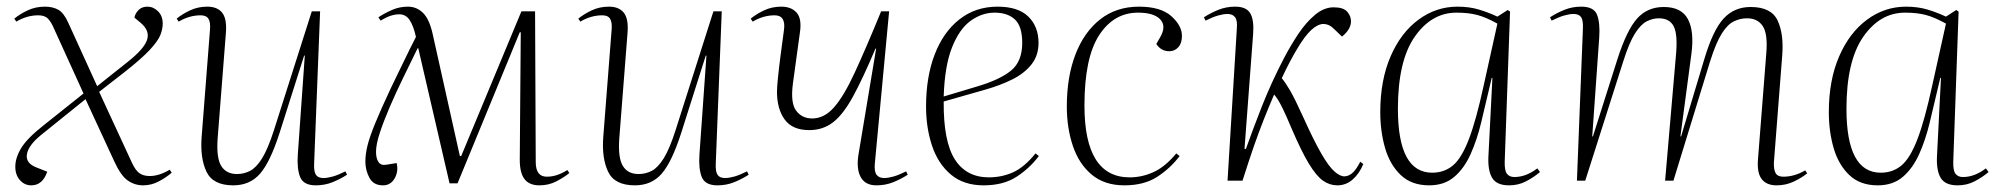

<svg xmlns="http://www.w3.org/2000/svg" viewBox="-20 -543 6005 577"><path d="M272 -284 365 -358Q413 -396 422 -423.5Q431 -451 402 -475L384 -490Q386 -502 396 -512.5Q406 -523 423 -523Q441 -523 455 -509Q469 -495 469 -472Q469 -456 462 -438Q455 -420 430 -393Q405 -366 350 -323L278 -267L376 -55Q387 -31 399 -22.5Q411 -14 430 -14Q458 -14 490 -33L496 -24Q480 -10 457.5 2Q435 14 410 14Q385 14 364 -0.5Q343 -15 323 -59L237 -245L103 -137Q66 -107 61 -80Q56 -53 89 -40L122 -27Q108 14 74 14Q54 14 40 -1.5Q26 -17 26 -42Q26 -69 44 -98.5Q62 -128 113 -168L231 -262L140 -462Q134 -476 124.5 -486.5Q115 -497 95 -497Q61 -497 29 -478L23 -487Q40 -501 63.5 -512Q87 -523 115 -523Q139 -523 155.5 -513.5Q172 -504 185 -475Z M511 -487Q528 -501 551.5 -512Q575 -523 603 -523Q633 -523 647.5 -505Q662 -487 659 -446L634 -126Q630 -68 645 -44Q660 -20 692 -20Q713 -20 731.5 -29.5Q750 -39 767.5 -67Q785 -95 803 -151L917 -509H942L924 -51Q923 -27 929.5 -17.5Q936 -8 952 -8Q964 -8 980 -12.5Q996 -17 1018 -28L1023 -18Q1003 -5 979.5 4.5Q956 14 929 14Q892 14 882 -11Q872 -36 875 -79L896 -376H894L820 -143Q792 -56 761.5 -21Q731 14 681 14Q620 14 600.5 -27Q581 -68 586 -132L611 -453Q613 -476 606.5 -486.5Q600 -497 583 -497Q549 -497 517 -478Z M1355 8H1331L1237 -398H1235Q1214 -355 1192 -310Q1170 -265 1151.5 -222Q1133 -179 1121.5 -144Q1110 -109 1110 -87Q1110 -67 1117.5 -56Q1125 -45 1141 -48L1172 -53Q1178 -28 1166 -7Q1154 14 1131 14Q1102 14 1090 -9Q1078 -32 1078 -57Q1078 -80 1084.5 -106Q1091 -132 1107.5 -172.5Q1124 -213 1155 -279Q1175 -320 1193 -357.5Q1211 -395 1230 -432Q1223 -464 1211.5 -482Q1200 -500 1180 -500Q1168 -500 1155 -496Q1142 -492 1124 -481L1117 -491Q1137 -504 1159 -513.5Q1181 -523 1206 -523Q1232 -523 1251 -504.5Q1270 -486 1280 -442L1362 -74H1366L1547 -509H1588L1590 -56Q1590 -12 1623 -12Q1639 -12 1654 -17Q1669 -22 1685 -32L1691 -23Q1675 -10 1652 2Q1629 14 1601 14Q1571 14 1556.5 -4.5Q1542 -23 1542 -63L1545 -446H1542Z M1718 -487Q1735 -501 1758.5 -512Q1782 -523 1810 -523Q1840 -523 1854.5 -505Q1869 -487 1866 -446L1841 -126Q1837 -68 1852 -44Q1867 -20 1899 -20Q1920 -20 1938.5 -29.5Q1957 -39 1974.5 -67Q1992 -95 2010 -151L2124 -509H2149L2131 -51Q2130 -27 2136.5 -17.5Q2143 -8 2159 -8Q2171 -8 2187 -12.5Q2203 -17 2225 -28L2230 -18Q2210 -5 2186.5 4.5Q2163 14 2136 14Q2099 14 2089 -11Q2079 -36 2082 -79L2103 -376H2101L2027 -143Q1999 -56 1968.5 -21Q1938 14 1888 14Q1827 14 1807.5 -27Q1788 -68 1793 -132L1818 -453Q1820 -476 1813.5 -486.5Q1807 -497 1790 -497Q1756 -497 1724 -478Z M2236 -487Q2253 -501 2276.5 -512Q2300 -523 2328 -523Q2358 -523 2374 -505Q2390 -487 2384 -446Q2379 -408 2373.5 -369.5Q2368 -331 2363 -293Q2355 -234 2372.5 -210.5Q2390 -187 2421 -187Q2457 -187 2486.5 -220.5Q2516 -254 2549 -325.5Q2582 -397 2628 -509H2652L2609 -51Q2607 -27 2614.5 -17.5Q2622 -8 2637 -8Q2649 -8 2665 -12.5Q2681 -17 2703 -28L2708 -18Q2688 -5 2664.5 4.5Q2641 14 2614 14Q2580 14 2566.5 -11Q2553 -36 2560 -79L2613 -397H2611Q2573 -307 2543.5 -253Q2514 -199 2483.5 -175.5Q2453 -152 2412 -152Q2361 -152 2338 -184Q2315 -216 2315 -267Q2315 -281 2318 -310.5Q2321 -340 2326 -378Q2331 -416 2336 -453Q2342 -497 2308 -497Q2274 -497 2242 -478Z M2978 -523Q3040 -523 3070.5 -493Q3101 -463 3101 -414Q3101 -376 3079.5 -349Q3058 -322 3021.5 -304Q2985 -286 2939 -273L2816 -238Q2815 -118 2849.5 -64Q2884 -10 2952 -10Q2990 -10 3024 -25Q3058 -40 3092 -82L3102 -74Q3074 -37 3034.5 -11.5Q2995 14 2936 14Q2876 14 2837.5 -18.5Q2799 -51 2781 -105Q2763 -159 2763 -223Q2763 -312 2789 -379.5Q2815 -447 2863.5 -485Q2912 -523 2978 -523ZM3052 -414Q3052 -464 3030 -484.5Q3008 -505 2969 -505Q2931 -505 2897 -480.5Q2863 -456 2841 -400.5Q2819 -345 2816 -253L2916 -283Q2984 -303 3018 -330.5Q3052 -358 3052 -414Z M3403 -523Q3468 -523 3500 -494.5Q3532 -466 3532 -435Q3532 -413 3521 -401Q3510 -389 3494 -389Q3469 -389 3455 -411L3466 -430Q3486 -464 3467 -484.5Q3448 -505 3400 -505Q3327 -505 3283 -437Q3239 -369 3239 -226Q3239 -10 3375 -10Q3412 -10 3447 -26Q3482 -42 3515 -82L3525 -74Q3497 -37 3457.5 -11.5Q3418 14 3359 14Q3299 14 3260.5 -18.5Q3222 -51 3204 -105Q3186 -159 3186 -223Q3186 -312 3212 -379.5Q3238 -447 3286.5 -485Q3335 -523 3403 -523Z M3720 -96 3724 -95Q3745 -154 3772.5 -224Q3800 -294 3839 -369Q3859 -407 3882 -441.5Q3905 -476 3932 -498.5Q3959 -521 3988 -521Q4017 -521 4028.5 -508Q4040 -495 4040 -479Q4040 -455 4013 -433L3988 -457Q3974 -471 3957 -471Q3922 -470 3880 -399Q3870 -383 3857 -358.5Q3844 -334 3832 -308Q3843 -295 3857 -271Q3871 -247 3896 -192Q3928 -121 3950.5 -82Q3973 -43 3990 -28Q4007 -13 4020 -13Q4032 -13 4043.5 -22.5Q4055 -32 4068 -57L4077 -50Q4065 -21 4045 -3.5Q4025 14 3999 14Q3976 14 3956 0Q3936 -14 3913.5 -51Q3891 -88 3861 -158Q3845 -196 3835.5 -215.5Q3826 -235 3820 -244Q3814 -253 3809 -259Q3791 -217 3777 -181.5Q3763 -146 3748.5 -104.5Q3734 -63 3714 0H3669L3697 -458Q3699 -482 3691.5 -491.5Q3684 -501 3669 -501Q3657 -501 3641 -496.5Q3625 -492 3603 -481L3598 -491Q3618 -504 3641.5 -513.5Q3665 -523 3692 -523Q3725 -523 3737 -503.5Q3749 -484 3746 -442Z M4502 -59Q4501 -31 4508.5 -21Q4516 -11 4531 -11Q4566 -11 4600 -37L4608 -26Q4589 -10 4566 2Q4543 14 4515 14Q4478 14 4464.5 -8Q4451 -30 4453 -73L4465 -309H4463L4431 -174Q4419 -124 4400 -81Q4381 -38 4351 -12Q4321 14 4275 14Q4222 14 4189.5 -17Q4157 -48 4142.5 -98Q4128 -148 4128 -206Q4128 -302 4159 -373.5Q4190 -445 4243 -484Q4296 -523 4360 -523Q4396 -523 4425.5 -514Q4455 -505 4480 -493L4511 -513L4518 -508ZM4284 -24Q4320 -24 4346 -45.5Q4372 -67 4394 -124Q4416 -181 4439 -287L4480 -472Q4446 -491 4419.5 -498Q4393 -505 4357 -505Q4282 -505 4231.5 -432.5Q4181 -360 4181 -216Q4181 -24 4284 -24Z M5017 -382Q5022 -441 5009.5 -464.5Q4997 -488 4965 -488Q4947 -488 4929 -479Q4911 -470 4893.5 -442.5Q4876 -415 4858 -358L4744 0H4719L4737 -458Q4738 -482 4731.5 -491.5Q4725 -501 4709 -501Q4697 -501 4681 -496.5Q4665 -492 4643 -481L4638 -491Q4658 -504 4681.5 -513.5Q4705 -523 4732 -523Q4770 -523 4779.5 -498.5Q4789 -474 4786 -430L4765 -133H4767L4841 -366Q4869 -453 4900 -487.5Q4931 -522 4980 -522Q5033 -522 5052.5 -485.5Q5072 -449 5063 -381L5030 -133H5032L5102 -366Q5128 -453 5160 -487.5Q5192 -522 5241 -522Q5303 -522 5322 -481.5Q5341 -441 5336 -377L5311 -56Q5310 -34 5316 -23Q5322 -12 5339 -12Q5373 -12 5405 -31L5411 -22Q5395 -9 5371 2.5Q5347 14 5319 14Q5289 14 5274.5 -4.5Q5260 -23 5263 -63L5288 -382Q5293 -441 5277.5 -464.5Q5262 -488 5230 -488Q5210 -488 5191 -479Q5172 -470 5154.5 -442.5Q5137 -415 5119 -358L5009 0H4984Z M5850 -59Q5849 -31 5856.5 -21Q5864 -11 5879 -11Q5914 -11 5948 -37L5956 -26Q5937 -10 5914 2Q5891 14 5863 14Q5826 14 5812.5 -8Q5799 -30 5801 -73L5813 -309H5811L5779 -174Q5767 -124 5748 -81Q5729 -38 5699 -12Q5669 14 5623 14Q5570 14 5537.5 -17Q5505 -48 5490.5 -98Q5476 -148 5476 -206Q5476 -302 5507 -373.5Q5538 -445 5591 -484Q5644 -523 5708 -523Q5744 -523 5773.5 -514Q5803 -505 5828 -493L5859 -513L5866 -508ZM5632 -24Q5668 -24 5694 -45.5Q5720 -67 5742 -124Q5764 -181 5787 -287L5828 -472Q5794 -491 5767.5 -498Q5741 -505 5705 -505Q5630 -505 5579.5 -432.5Q5529 -360 5529 -216Q5529 -24 5632 -24Z"/></svg>

Font: Literata 72pt ExtraLight
Style: Italic
Weight: 200
Italic angle: -2°
Designer: Latin by Veronika Burian and Jose Scaglione. Greek by Irene Vlachou. Cyrillic by Vera Evstafieva
Foundry: TypeTogether
Version: Version 3.002